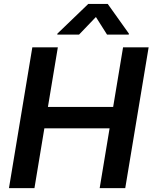

<svg xmlns="http://www.w3.org/2000/svg" viewBox="-20 -972 788 992"><path d="M26.3 0H158L209.2 -308.9H546.2L495 0H627.1L747.9 -727.3H615.8L564.6 -419.4H227.6L278.8 -727.3H147ZM275.9 -793.3H388.5L475.5 -884.2L533 -793.3H645.2L646 -798.3L536.6 -951.7H436.1L276.6 -798.3Z"/></svg>

Font: Margiela Sans Semi Bold
Style: Italic
Weight: 600
Italic angle: -9.39999°
Designer: Stefan Endress, Andreas Faust
Version: Version 1.100;FEAKit 1.0